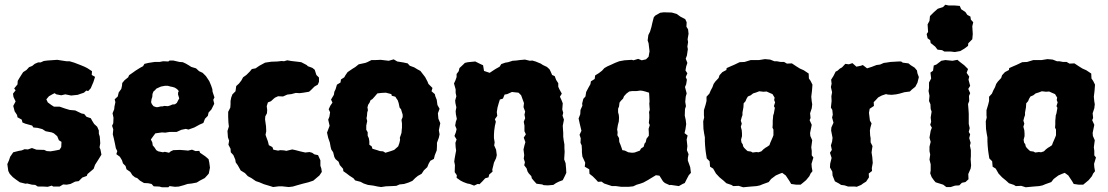

<svg xmlns="http://www.w3.org/2000/svg" viewBox="-20 -771 4687 812"><path d="M64 0 47 -12 34 -22 21 -36 15 -48 11 -77 18 -93 23 -108 36 -127 60 -133 72 -135 84 -140 98 -139 115 -145 134 -138 167 -137 178 -132 194 -131 212 -134 232 -138 239 -149 240 -171 229 -178 222 -195 208 -207 199 -211 173 -216 159 -225 140 -230 121 -232 116 -240 87 -248 75 -253 72 -265 54 -275 52 -285 42 -300 36 -323 46 -342 37 -361 35 -375 46 -389 40 -397 54 -414 55 -429 62 -441 74 -460 78 -466 92 -475 103 -487 116 -492 127 -501 141 -507H152L165 -513L180 -515L222 -518L241 -515L261 -512H274L294 -506L320 -496L337 -489L349 -483L369 -470L368 -454L382 -446L375 -424L369 -410L364 -398L353 -386L345 -388L335 -379L317 -373L309 -370L281 -367L256 -372L239 -368L218 -372L211 -377L201 -372L187 -364L176 -351L182 -338L197 -327L208 -320H232L255 -312L275 -306L298 -304L325 -291L336 -289L346 -277L364 -271L370 -260L378 -247L391 -235L398 -219V-206L402 -193L404 -165L401 -148L405 -138L409 -117L396 -96L382 -74L376 -57L369 -51L350 -35L347 -27L328 -20L313 -5L298 -3L278 7L262 10L247 9L232 18H205L199 14L182 19L164 18H140L129 11L115 10L95 5L88 6Z M665 21 654 18 630 17 621 7 607 4 589 3 572 -7 560 -18 551 -21 540 -30 531 -44 515 -55 511 -69 500 -80 496 -93 487 -108 472 -119 476 -132 470 -144 466 -164 461 -187 457 -203 459 -224 454 -239 459 -250 460 -273 456 -292 463 -309 464 -320 468 -339 465 -351 478 -363 482 -380 493 -395 496 -409 497 -420 507 -432 522 -444 526 -453 539 -462 553 -472 572 -484 585 -491 591 -501 608 -505 634 -509H655L670 -512L692 -511L697 -515H713L739 -509L753 -508L766 -502L778 -495L789 -488L809 -482L822 -470L837 -463L851 -449L857 -440L865 -428L873 -409L878 -394L879 -383L887 -359L882 -349L886 -332L881 -322L874 -308L862 -295L859 -281L847 -269L840 -251L824 -244L802 -232L777 -223L766 -226L747 -222L727 -213H712H697L679 -210L665 -211L637 -207L628 -195L618 -181L624 -169L626 -156L633 -148L641 -136L649 -131L669 -127L677 -129L695 -125L702 -131L713 -136L741 -137L767 -135L775 -134L792 -138L807 -132L823 -133L826 -125L848 -110L862 -98L865 -84L868 -62L863 -37L857 -30L846 -18L825 -7L812 1L791 5L773 7L758 12L736 18L720 19L697 16L692 21ZM640 -318H648L660 -321H667L675 -323L690 -322L700 -325L709 -329L720 -330L728 -336L732 -344L738 -355L733 -371V-379L736 -386L729 -394L720 -400L711 -403L701 -405L690 -408H677L661 -405L654 -402L641 -396L636 -390L629 -384L625 -374L624 -361L621 -352L619 -339L622 -331L629 -322Z M1135 20 1126 17 1096 8 1077 0 1062 -5 1043 -18 1028 -26 1016 -39 998 -50 985 -73 977 -84 975 -96 967 -115 956 -127 955 -142 946 -159 949 -176 944 -190 942 -217 948 -236 946 -253 945 -277V-298L954 -316L955 -331V-344L958 -359L963 -372L976 -385L979 -407L991 -418L1001 -431L1008 -444L1022 -454L1037 -469L1045 -479L1061 -482L1077 -493L1101 -506L1127 -510L1154 -511L1171 -513L1181 -512L1195 -516L1212 -513L1238 -510L1254 -508L1277 -496L1282 -491L1301 -484L1311 -476L1318 -454L1329 -443V-425L1324 -413L1310 -405L1295 -390L1287 -383L1263 -379L1247 -377L1231 -378L1212 -373L1195 -371L1177 -363L1156 -364L1143 -358L1138 -354L1126 -343L1113 -338L1108 -322L1110 -306L1109 -292L1102 -279L1101 -266L1105 -237L1106 -216L1103 -201L1106 -192L1113 -173L1117 -157L1132 -149L1136 -138L1156 -134L1165 -136L1181 -135L1191 -133L1216 -139L1230 -136L1249 -131L1271 -126L1289 -128L1300 -125L1310 -118L1325 -115L1335 -93V-70L1339 -58L1341 -44L1331 -29L1305 -7L1284 0L1260 6L1235 13L1218 18L1201 20L1173 17H1159Z M1592 20 1578 18 1559 14 1536 11 1518 5 1505 -2 1482 -8 1475 -17 1458 -28 1445 -38 1432 -47 1431 -57 1417 -73 1412 -87 1399 -98 1394 -107 1389 -127 1381 -139 1378 -151 1375 -168 1368 -188 1363 -210 1374 -239 1368 -265 1373 -277 1376 -296 1370 -309 1377 -324 1386 -337 1380 -350 1392 -370 1394 -383 1399 -393 1405 -413 1420 -422 1422 -435 1436 -444 1441 -453 1450 -466 1472 -481 1482 -487 1497 -499 1525 -505 1533 -508 1551 -517H1568L1590 -518L1624 -514L1645 -520L1660 -511L1685 -507L1704 -503L1713 -493L1732 -486L1745 -478L1758 -471L1768 -458L1778 -445L1788 -426L1792 -416L1809 -399L1805 -385L1819 -373L1821 -364L1827 -349L1830 -327L1839 -311L1832 -292L1834 -269L1842 -250L1836 -220L1839 -203L1836 -189L1828 -167V-153L1827 -135L1819 -115L1815 -99L1800 -91L1793 -79L1787 -64L1773 -51L1763 -36L1747 -27L1736 -18L1724 -6L1708 1L1689 7L1670 9L1656 15L1637 16L1612 17ZM1610 -125 1633 -132 1647 -137 1655 -144 1664 -152 1669 -166 1672 -179 1671 -189 1674 -197 1678 -209 1679 -222 1680 -231V-249L1678 -264L1683 -276V-286L1676 -309L1670 -316L1666 -335L1662 -347L1657 -354L1652 -362L1637 -366L1635 -373L1612 -379L1593 -378L1576 -376L1564 -362L1555 -352L1547 -347L1543 -337L1537 -328L1534 -317L1536 -305L1533 -295L1532 -281L1530 -271L1533 -259L1529 -240V-222L1535 -212V-197L1540 -186L1542 -173V-159L1552 -152L1555 -142L1575 -136L1587 -132L1600 -131Z M1939 -498 1946 -505 1959 -508 1990 -511 2010 -501 2023 -495 2027 -471 2051 -463 2069 -475 2077 -480 2093 -489 2100 -500 2117 -506 2129 -508 2148 -514 2163 -515 2178 -517 2200 -519 2221 -514 2231 -515 2245 -511 2267 -502 2276 -496 2293 -488 2304 -478 2309 -468 2315 -454 2326 -449 2332 -433 2341 -419V-404L2346 -393L2356 -375L2348 -362L2355 -347L2360 -334L2358 -308L2362 -294L2359 -282L2365 -265L2360 -239L2361 -223L2362 -209V-193L2364 -177L2367 -160V-145L2368 -129L2367 -113L2366 -97L2372 -81L2374 -59L2375 -40L2369 -27L2360 -9L2344 -3L2332 3L2320 11L2297 13L2279 12L2273 9L2249 6L2238 -6L2229 -17L2227 -26L2216 -38L2211 -46L2207 -59L2197 -72L2200 -85L2195 -100L2197 -115L2194 -139L2198 -156L2202 -170L2195 -189L2204 -203L2198 -216V-240L2195 -256L2201 -271L2198 -286L2201 -299L2194 -318L2196 -335L2188 -357L2184 -368L2173 -379L2145 -382L2125 -373L2114 -371L2107 -354L2094 -350L2089 -334L2084 -316L2081 -297L2083 -281L2073 -267L2077 -256L2073 -239L2070 -218L2069 -201V-187L2072 -169L2070 -156L2078 -138L2081 -115L2078 -102L2069 -83L2066 -70L2062 -54L2063 -45L2049 -33L2046 -21L2032 -17L2021 -5L2008 8L2000 7L1985 14L1967 7L1956 5L1940 -1L1928 -7L1911 -19L1912 -30L1903 -43L1904 -73L1901 -88L1903 -102L1907 -124L1909 -134L1907 -149L1906 -167L1911 -181L1902 -196L1908 -212L1911 -225L1905 -240L1908 -257L1912 -268L1908 -288L1907 -301L1910 -317L1906 -335L1905 -346L1910 -364L1907 -378V-393L1900 -418L1906 -431L1911 -445V-458L1920 -470L1923 -483Z M2585 16H2568L2553 11L2535 5L2524 -3L2509 -2L2501 -11L2487 -25L2473 -36L2472 -55L2453 -66L2455 -83L2443 -109L2441 -127V-139L2440 -156L2435 -167L2436 -186L2431 -201L2439 -218L2432 -247L2427 -270L2434 -288L2435 -306L2443 -324L2442 -333L2447 -353L2456 -363L2459 -382L2469 -401L2477 -415L2479 -427L2495 -437L2497 -452L2513 -462L2526 -472L2536 -483L2548 -490L2566 -498L2581 -505L2599 -512L2621 -516L2652 -518L2659 -516L2679 -522L2694 -516L2712 -520L2723 -531L2727 -554L2725 -571L2723 -588L2719 -600L2722 -623L2729 -637L2735 -657L2739 -675L2745 -698L2751 -705L2772 -717L2787 -719L2821 -718L2842 -712L2857 -701L2878 -690L2884 -677L2883 -658L2890 -647L2892 -628L2888 -605L2890 -593L2887 -574L2889 -563L2885 -536L2880 -523L2887 -505L2882 -490L2879 -473L2887 -461L2880 -445L2885 -434L2882 -415L2877 -403L2884 -376L2880 -362L2878 -340L2881 -322L2877 -310L2876 -282L2880 -264L2882 -246L2879 -225L2875 -208L2888 -198L2884 -181L2887 -153L2885 -136L2892 -119L2889 -103V-92L2899 -64L2902 -40L2893 -30L2884 -13L2876 3L2867 7L2851 16L2817 11L2812 12L2792 3L2784 -4L2769 -28L2754 -30L2729 -15L2721 -10L2701 1L2687 6L2673 10L2658 17L2639 19H2607ZM2653 -125 2664 -126 2686 -134 2691 -143 2702 -150 2706 -164 2711 -170 2714 -184 2724 -197V-210L2723 -226L2728 -242L2724 -251L2726 -271V-285L2725 -297L2728 -307L2727 -318L2726 -333L2727 -342L2726 -364L2725 -379L2709 -384L2697 -387L2688 -388L2673 -386H2654L2641 -384L2629 -375L2619 -364L2615 -354L2606 -345L2600 -337L2598 -321L2594 -311V-296L2597 -285L2598 -273L2597 -257L2593 -242L2590 -223L2592 -212L2591 -199L2598 -187L2599 -171L2604 -159L2608 -148L2612 -136L2623 -134L2637 -127Z M3180 16 3155 18 3123 21 3104 15 3081 16 3073 11 3052 4 3040 -7 3023 -21 3008 -37 2996 -58 2983 -66 2981 -89 2969 -101 2966 -120 2964 -134 2962 -155 2961 -174V-190L2958 -206L2955 -226L2954 -258L2958 -274L2957 -284V-305L2964 -328L2968 -344V-362L2980 -375L2986 -389L2993 -402L2998 -416L3005 -426L3019 -441L3023 -453L3035 -466L3052 -475L3053 -483L3071 -491L3085 -497L3108 -508L3129 -509L3155 -517H3190L3215 -521L3237 -519L3255 -512H3265L3281 -509H3296L3308 -502L3329 -503L3347 -491L3363 -481L3379 -474L3400 -460L3401 -439L3408 -429L3416 -413L3414 -387L3411 -362L3413 -342L3415 -330L3413 -313L3406 -292L3408 -272L3404 -263L3413 -243L3406 -209L3407 -196L3415 -178L3411 -148L3413 -133V-114L3420 -105L3412 -78L3413 -64L3416 -47L3408 -37L3403 -26L3389 -9L3377 1L3366 10H3347L3326 7L3319 -5L3303 -29L3288 -40L3277 -36L3261 -29L3241 -14L3231 -1L3206 8L3194 13ZM3163 -126 3179 -128 3188 -127 3200 -131 3208 -139 3217 -146 3224 -150 3234 -157 3238 -168 3242 -177 3248 -191 3251 -199V-223L3247 -231L3248 -245V-260L3249 -271L3250 -283L3253 -292L3255 -304L3257 -315L3253 -322L3258 -338L3254 -348L3256 -358L3247 -373L3233 -379L3222 -384L3209 -383L3191 -385L3178 -380L3165 -376L3155 -368L3143 -363L3137 -353L3133 -343L3125 -334L3124 -317L3122 -306L3120 -295V-284L3117 -276L3113 -261L3117 -248L3113 -235L3117 -220L3118 -206V-195L3114 -180L3116 -168L3121 -161L3123 -152L3127 -146L3137 -136L3142 -132L3156 -130Z M3567 18 3552 13 3537 11 3528 5 3511 -4 3501 -29 3500 -45 3490 -63 3491 -79 3497 -103 3490 -125 3498 -137 3494 -156 3499 -172 3501 -188 3495 -219 3496 -232 3505 -252 3499 -274 3502 -286 3500 -306 3494 -316 3497 -344 3496 -364 3499 -381 3494 -403 3497 -417 3495 -434 3505 -450 3514 -468 3522 -472 3532 -481 3541 -486 3555 -501 3570 -499 3585 -504 3602 -489 3621 -493 3629 -496 3647 -482 3666 -488 3687 -496 3702 -498 3718 -505 3727 -506 3746 -509 3781 -511H3791L3798 -506L3822 -503L3832 -495L3848 -485L3858 -473L3860 -461L3866 -445L3860 -421L3851 -404L3836 -392L3828 -384L3805 -381L3784 -375L3770 -372L3751 -370L3735 -371L3727 -373L3709 -367L3694 -359L3684 -348L3675 -339L3676 -323L3658 -311L3655 -294L3659 -261L3666 -249L3661 -231L3659 -219L3660 -198L3662 -187V-169L3670 -153L3668 -141L3666 -126L3669 -107L3671 -82L3667 -60L3668 -48L3654 -37L3655 -21L3643 -3L3630 5L3622 11L3603 19L3596 18Z M3974 -553 3964 -559 3945 -561 3935 -574 3916 -589 3914 -601 3903 -609 3899 -627 3905 -636 3903 -668 3911 -683 3913 -703 3929 -719 3946 -734 3968 -741 3978 -751 3991 -748H4015L4039 -746L4045 -732L4063 -720L4071 -708L4084 -701L4086 -688L4096 -677L4092 -660L4094 -627L4092 -605L4075 -588L4074 -577L4058 -565L4041 -555L4018 -551L4001 -553ZM4001 20H3982L3969 10L3937 0L3930 -8L3920 -22L3914 -38L3916 -50V-76L3911 -96L3914 -117L3911 -132V-151L3916 -171L3911 -189L3916 -218L3921 -231L3914 -243L3918 -256L3916 -274L3920 -299L3916 -310L3915 -330L3909 -344L3911 -366L3907 -386L3909 -399V-422L3918 -439L3915 -464L3926 -472L3929 -494L3940 -498L3961 -514L3978 -517L4008 -514L4029 -518L4041 -508L4058 -495L4074 -479L4068 -463L4079 -447L4076 -434L4083 -408L4075 -395L4083 -377L4078 -365L4079 -344L4074 -331L4076 -306L4077 -290V-274V-258V-247L4081 -229L4077 -213L4083 -203L4079 -187L4085 -167L4082 -155L4086 -136V-110L4085 -98L4087 -71L4085 -58L4075 -35L4076 -13L4063 -1L4048 2L4037 13L4019 14Z M4375 16 4350 18 4318 21 4299 15 4276 16 4268 11 4247 4 4235 -7 4218 -21 4203 -37 4191 -58 4178 -66 4176 -89 4164 -101 4161 -120 4159 -134 4157 -155 4156 -174V-190L4153 -206L4150 -226L4149 -258L4153 -274L4152 -284V-305L4159 -328L4163 -344V-362L4175 -375L4181 -389L4188 -402L4193 -416L4200 -426L4214 -441L4218 -453L4230 -466L4247 -475L4248 -483L4266 -491L4280 -497L4303 -508L4324 -509L4350 -517H4385L4410 -521L4432 -519L4450 -512H4460L4476 -509H4491L4503 -502L4524 -503L4542 -491L4558 -481L4574 -474L4595 -460L4596 -439L4603 -429L4611 -413L4609 -387L4606 -362L4608 -342L4610 -330L4608 -313L4601 -292L4603 -272L4599 -263L4608 -243L4601 -209L4602 -196L4610 -178L4606 -148L4608 -133V-114L4615 -105L4607 -78L4608 -64L4611 -47L4603 -37L4598 -26L4584 -9L4572 1L4561 10H4542L4521 7L4514 -5L4498 -29L4483 -40L4472 -36L4456 -29L4436 -14L4426 -1L4401 8L4389 13ZM4358 -126 4374 -128 4383 -127 4395 -131 4403 -139 4412 -146 4419 -150 4429 -157 4433 -168 4437 -177 4443 -191 4446 -199V-223L4442 -231L4443 -245V-260L4444 -271L4445 -283L4448 -292L4450 -304L4452 -315L4448 -322L4453 -338L4449 -348L4451 -358L4442 -373L4428 -379L4417 -384L4404 -383L4386 -385L4373 -380L4360 -376L4350 -368L4338 -363L4332 -353L4328 -343L4320 -334L4319 -317L4317 -306L4315 -295V-284L4312 -276L4308 -261L4312 -248L4308 -235L4312 -220L4313 -206V-195L4309 -180L4311 -168L4316 -161L4318 -152L4322 -146L4332 -136L4337 -132L4351 -130Z"/></svg>

Font: Winky Rough
Style: Bold
Weight: 700
Designer: Simon Atzbach
Foundry: typofactur
Version: Version 1.206; ttfautohint (v1.8.4.7-5d5b)